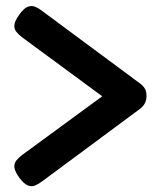

<svg xmlns="http://www.w3.org/2000/svg" viewBox="-20 -612 541 646"><path d="M122 -2Q110 7 98.5 12Q87 17 74 12Q61 7 45 -14Q30 -35 28.5 -48.5Q27 -62 35 -72Q43 -82 55 -91L324 -288L55 -486Q43 -495 35 -505Q27 -515 28.5 -528.5Q30 -542 45 -563Q61 -585 74 -589.5Q87 -594 99 -589Q111 -584 122 -575L450 -332Q459 -326 466 -316Q473 -306 473 -289Q473 -274 466.5 -263Q460 -252 450 -245Z"/></svg>

Font: Fredoka SemiCondensed Medium
Style: Regular
Weight: 500
Width: 4
Designer: Ben Nathan
Foundry: Milena B. Brandão, Ben Nathan
Version: Version 2.001